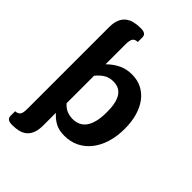

<svg xmlns="http://www.w3.org/2000/svg" viewBox="-272 -844 1116 1116"><g transform="rotate(45 285.5 -286.5)"><path d="M195 -456Q225.5 -486.5 262.2 -505Q299 -523.5 345.5 -523.5Q390 -523.5 425.8 -505.8Q461.5 -488 486.8 -455Q512 -422 525.8 -375.2Q539.5 -328.5 539.5 -270.5Q539.5 -208 523.8 -156.8Q508 -105.5 479 -69Q450 -32.5 409.8 -12.5Q369.5 7.5 320 7.5Q274 7.5 244 -9Q214 -25.5 190.5 -52.5V52Q190.5 88.5 181 112.5Q171.5 136.5 154.8 151Q138 165.5 114.5 171.5Q91 177.5 62.5 177.5Q56 177.5 48 176.8Q40 176 33 173Q26 170 21.2 163.8Q16.5 157.5 16.5 147V108.5Q28.5 108 36.2 104.2Q44 100.5 48.8 93.2Q53.5 86 55.2 74.5Q57 63 57 47V-624Q57 -660 67 -684.2Q77 -708.5 95 -723Q113 -737.5 137.2 -743.5Q161.5 -749.5 190 -749.5Q196.5 -749.5 204.5 -748.8Q212.5 -748 219.5 -745Q226.5 -742 231.2 -735.8Q236 -729.5 236 -719V-680.5Q211.5 -679.5 203.2 -665.2Q195 -651 195 -619ZM297.5 -418Q265 -418 241.2 -403.5Q217.5 -389 195 -362V-136Q214.5 -113.5 237.2 -104.5Q260 -95.5 284.5 -95.5Q310 -95.5 330.8 -104.8Q351.5 -114 366.5 -134.2Q381.5 -154.5 389.5 -187Q397.5 -219.5 397.5 -265.5Q397.5 -306.5 391 -335.2Q384.5 -364 371.8 -382.5Q359 -401 340.5 -409.5Q322 -418 297.5 -418Z"/></g></svg>

Font: Lato Heavy
Style: Regular
Weight: 800
Designer: Lukasz Dziedzic
Foundry: tyPoland Lukasz Dziedzic
Version: Version 2.007; 2014-02-27